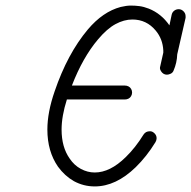

<svg xmlns="http://www.w3.org/2000/svg" viewBox="-20 -644 686 689"><path d="M646 -586V-580L616 -449Q615 -419 603 -391Q600 -383 592.5 -379.5Q585 -376 579 -376Q572 -376 566.5 -379.5Q561 -383 557.5 -389Q554 -395 554 -399Q554 -403 555 -406L566 -455Q566 -456 566 -458Q566 -460 566 -463Q564 -504 539 -534Q506 -574 455 -574Q425 -574 394.5 -557.5Q364 -541 332 -503Q277 -438 238 -337H428Q435 -337 441 -334Q447 -331 450.5 -325Q454 -319 454 -312Q454 -305 450.5 -299Q447 -293 441 -290Q435 -287 428 -287H220Q201 -227 201 -179Q201 -116 230 -75Q246 -51 270 -38Q294 -25 320 -25Q375 -25 431 -80Q466 -114 495 -161Q499 -167 504.5 -170Q510 -173 518.5 -173Q527 -173 534.5 -165.5Q542 -158 542 -148Q542 -141 538 -134Q506 -82 467 -44Q396 25 320 25Q280 25 245 6Q212 -13 188 -46Q150 -101 150 -179Q150 -241 176 -316Q222 -451 295 -538Q349 -602 413 -619Q434 -624 449.5 -624Q465 -624 480.5 -622Q496 -620 514 -613Q559 -595 588 -553L596 -591Q598 -600 605 -605.5Q612 -611 621.5 -611Q631 -611 638.5 -603.5Q646 -596 646 -586Z"/></svg>

Font: TT2020Base
Style: Italic
Weight: 400
Italic angle: -15°
Version: Version 0.2.000